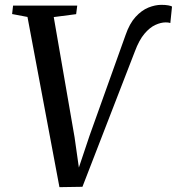

<svg xmlns="http://www.w3.org/2000/svg" viewBox="-20 -766 730 793"><path d="M225.5 7 93.5 -696 30 -708 34 -743H299L294.5 -707.5L202 -695.5L288 -199L312 -30H291L350 -206L498.5 -621Q515 -669 540 -696.2Q565 -723.5 593 -734.8Q621 -746 646.5 -746Q663.5 -746 675.2 -743.8Q687 -741.5 690.5 -739L683.5 -671Q679 -672.5 674.5 -673Q670 -673.5 664 -673.5Q644.5 -673.5 621.5 -663Q598.5 -652.5 576.5 -626.5Q554.5 -600.5 537 -553.5L320.5 5.5Z"/></svg>

Font: Merriweather 60pt
Style: Italic
Weight: 400
Italic angle: -7.8°
Version: Version 2.101